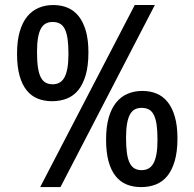

<svg xmlns="http://www.w3.org/2000/svg" viewBox="-20 -743 785 775"><path d="M336.9 -531.7Q336.9 -477.5 325.9 -439.9Q314.9 -402.3 295.7 -378.9Q276.4 -355.5 249.5 -345Q222.7 -334.5 190.4 -334.5Q158.2 -334.5 132.1 -345Q106 -355.5 87.4 -378.7Q68.8 -401.9 58.8 -438.2Q48.8 -474.6 48.8 -526.4Q48.8 -578.1 59.6 -615.2Q70.3 -652.3 89.8 -676.3Q109.4 -700.2 136.2 -711.4Q163.1 -722.7 194.8 -722.7Q227.1 -722.7 253.2 -711.7Q279.3 -700.7 297.9 -677.2Q316.4 -653.8 326.7 -617.7Q336.9 -581.5 336.9 -531.7ZM256.3 -525.4Q256.3 -562 252.7 -586.7Q249 -611.3 241.2 -626.5Q233.4 -641.6 221.2 -647.9Q209 -654.3 192.4 -654.3Q176.3 -654.3 164.6 -647.9Q152.8 -641.6 145 -627.2Q137.2 -612.8 133.3 -589.6Q129.4 -566.4 129.4 -532.7Q129.4 -496.1 133.1 -471.2Q136.7 -446.3 144.5 -431.2Q152.3 -416 164.3 -409.4Q176.3 -402.8 192.4 -402.8Q208 -402.8 220 -409.4Q231.9 -416 240 -430.4Q248 -444.8 252.2 -468.3Q256.3 -491.7 256.3 -525.4ZM605 -722.7 224.1 12.2H142.1L523.9 -722.7ZM696.3 -185.1Q696.3 -130.9 685.3 -93.3Q674.3 -55.7 655 -32.2Q635.7 -8.8 608.9 1.7Q582 12.2 549.8 12.2Q517.6 12.2 491.5 1.7Q465.3 -8.8 446.8 -32Q428.2 -55.2 418.2 -91.6Q408.2 -127.9 408.2 -179.7Q408.2 -231.4 418.9 -268.6Q429.7 -305.7 449.2 -329.6Q468.8 -353.5 495.6 -364.7Q522.5 -376 554.2 -376Q586.4 -376 612.5 -365Q638.7 -354 657.2 -330.6Q675.8 -307.1 686 -271Q696.3 -234.9 696.3 -185.1ZM615.7 -178.7Q615.7 -215.3 612.1 -240Q608.4 -264.6 600.6 -279.8Q592.8 -294.9 580.6 -301.3Q568.4 -307.6 551.8 -307.6Q535.6 -307.6 523.9 -301.3Q512.2 -294.9 504.4 -280.5Q496.6 -266.1 492.7 -242.9Q488.8 -219.7 488.8 -186Q488.8 -149.4 492.4 -124.5Q496.1 -99.6 503.9 -84.5Q511.7 -69.3 523.7 -62.7Q535.6 -56.2 551.8 -56.2Q567.4 -56.2 579.3 -62.7Q591.3 -69.3 599.4 -83.7Q607.4 -98.1 611.6 -121.6Q615.7 -145 615.7 -178.7Z"/></svg>

Font: Andika New Basic
Style: Regular
Weight: 400
Designer: Victor Gaultney, Annie Olsen, Julie Remington, Don Collingsworth, Eric Hays
Foundry: SIL International
Version: Version 5.500; ttfautohint (v1.8.3)